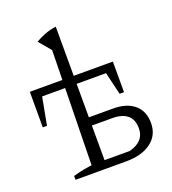

<svg xmlns="http://www.w3.org/2000/svg" viewBox="-135 -841 843 943"><g transform="rotate(-20 286.5 -370.0)"><path d="M98 0V-20Q125 -28 153.5 -33.5Q182 -39 212 -42H397Q477 -63 477 -131Q477 -178 449.5 -200.5Q422 -223 371 -223H234V-266H390Q462 -266 502 -232Q542 -198 542 -136Q542 -72 493.5 -36Q445 0 364 0ZM196 -10 208 -638 155 -701Q180 -716 207 -726Q234 -736 264 -740L265 -11ZM35 -297V-483H469V-323H446L418 -441H84L57 -297Z"/></g></svg>

Font: Piazzolla 24pt Light
Style: Regular
Weight: 300
Designer: Juan Pablo del Peral
Foundry: Huerta Tipografica
Version: Version 2.005